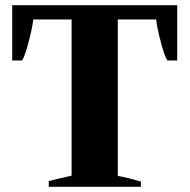

<svg xmlns="http://www.w3.org/2000/svg" viewBox="-20 -720 731 740"><path d="M168 -22Q194 -29 256 -43V-645H108Q106 -619 91 -561Q76 -503 65 -487H27V-700H663V-487H625Q614 -503 599 -561Q584 -619 582 -645H434V-42Q470 -36 523 -20V0H168Z"/></svg>

Font: Trirong ExtraBold
Style: Regular
Weight: 800
Designer: Katatrad Team
Foundry: CadsonDemak
Version: Version 1.001